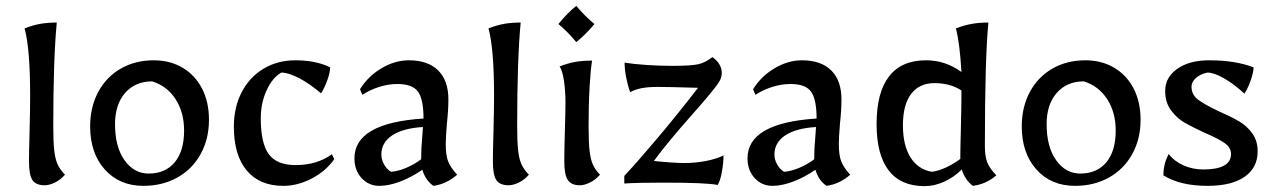

<svg xmlns="http://www.w3.org/2000/svg" viewBox="-20 -624 4348 656"><path d="M79 -73Q79 -104 81 -172Q83 -248 83 -297Q83 -458 64 -527Q92 -538 117.5 -542.5Q143 -547 174 -547Q162 -423 162 -192Q162 -138 165.5 -108.5Q169 -79 177 -62Q185 -45 202 -27Q186 -9 167 0Q148 9 133 9Q103 9 91 -8.5Q79 -26 79 -73Z M288 -192Q288 -258 315.5 -309.5Q343 -361 392.5 -389.5Q442 -418 505 -418Q561 -418 604 -392.5Q647 -367 670.5 -321Q694 -275 694 -215Q694 -149 665.5 -97.5Q637 -46 586 -17.5Q535 11 470 11Q388 11 338 -45Q288 -101 288 -192ZM609 -178Q609 -240 580 -285Q551 -330 500 -346Q442 -346 407.5 -306.5Q373 -267 373 -200Q373 -122 405.5 -76.5Q438 -31 488 -31Q545 -31 577 -69.5Q609 -108 609 -178Z M779 -191Q779 -257 805.5 -308.5Q832 -360 880 -389Q928 -418 989 -418Q1059 -418 1108 -394Q1108 -377 1098.5 -350.5Q1089 -324 1077 -305Q1037 -339 1001 -357.5Q965 -376 941 -376Q911 -359 891 -315.5Q871 -272 871 -220Q871 -134 898.5 -97Q926 -60 990 -60Q1063 -60 1114 -97L1122 -80Q1093 -39 1045 -14Q997 11 948 11Q867 11 823 -41.5Q779 -94 779 -191Z M1191 -83Q1191 -204 1427 -219Q1427 -285 1408 -311Q1389 -337 1338 -337Q1307 -337 1275.5 -327Q1244 -317 1218 -300L1210 -319Q1237 -363 1283 -390.5Q1329 -418 1377 -418Q1442 -418 1477 -383.5Q1512 -349 1512 -284Q1512 -248 1507 -203Q1503 -155 1503 -132Q1503 -94 1511 -73Q1519 -52 1542 -27Q1505 5 1461 11Q1434 -7 1423 -44Q1387 -19 1348 -4Q1309 11 1276 11Q1240 11 1215.5 -15.5Q1191 -42 1191 -83ZM1419 -80V-85Q1419 -117 1422 -147L1425 -190Q1357 -186 1320 -161.5Q1283 -137 1283 -96Q1283 -79 1292 -62.5Q1301 -46 1316 -37Q1341 -39 1369 -51Q1397 -63 1419 -80Z M1664 -73Q1664 -104 1666 -172Q1668 -248 1668 -297Q1668 -458 1649 -527Q1677 -538 1702.5 -542.5Q1728 -547 1759 -547Q1747 -423 1747 -192Q1747 -138 1750.5 -108.5Q1754 -79 1762 -62Q1770 -45 1787 -27Q1771 -9 1752 0Q1733 9 1718 9Q1688 9 1676 -8.5Q1664 -26 1664 -73Z M1908 -73Q1908 -110 1910 -178Q1912 -242 1912 -272Q1912 -313 1907 -347.5Q1902 -382 1892 -397Q1920 -408 1945.5 -412.5Q1971 -417 2003 -417Q1998 -388 1994.5 -327.5Q1991 -267 1991 -192Q1991 -137 1994.5 -108Q1998 -79 2005.5 -62Q2013 -45 2030 -27Q2014 -9 1995 0Q1976 9 1961 9Q1932 9 1920 -9Q1908 -27 1908 -73ZM1888 -542Q1918 -579 1949 -604Q1977 -570 2011 -542Q1983 -508 1949 -480Q1922 -513 1888 -542Z M2248 0Q2157 0 2113 3V-23Q2158 -71 2225.5 -151Q2293 -231 2365 -324Q2266 -327 2228 -327Q2193 -327 2171 -322.5Q2149 -318 2133 -309Q2125 -331 2119.5 -359Q2114 -387 2114 -410Q2144 -405 2189.5 -402Q2235 -399 2276 -399Q2341 -399 2365.5 -404.5Q2390 -410 2414 -429Q2431 -417 2438.5 -403Q2446 -389 2446 -377Q2446 -362 2441 -352Q2436 -340 2408.5 -306.5Q2381 -273 2347 -235Q2261 -138 2214 -74Q2282 -67 2319 -67Q2356 -67 2392 -74Q2428 -81 2452 -93Q2452 -68 2446.5 -37Q2441 -6 2432 8Q2396 0 2248 0Z M2534 -83Q2534 -204 2770 -219Q2770 -285 2751 -311Q2732 -337 2681 -337Q2650 -337 2618.5 -327Q2587 -317 2561 -300L2553 -319Q2580 -363 2626 -390.5Q2672 -418 2720 -418Q2785 -418 2820 -383.5Q2855 -349 2855 -284Q2855 -248 2850 -203Q2846 -155 2846 -132Q2846 -94 2854 -73Q2862 -52 2885 -27Q2848 5 2804 11Q2777 -7 2766 -44Q2730 -19 2691 -4Q2652 11 2619 11Q2583 11 2558.5 -15.5Q2534 -42 2534 -83ZM2762 -80V-85Q2762 -117 2765 -147L2768 -190Q2700 -186 2663 -161.5Q2626 -137 2626 -96Q2626 -79 2635 -62.5Q2644 -46 2659 -37Q2684 -39 2712 -51Q2740 -63 2762 -80Z M2975 -200Q2975 -308 3017.5 -363Q3060 -418 3144 -418Q3210 -418 3265 -378Q3259 -478 3246 -527Q3275 -538 3300.5 -542.5Q3326 -547 3357 -547Q3345 -422 3345 -125Q3345 -90 3353 -69.5Q3361 -49 3384 -25Q3350 5 3304 11Q3277 -9 3266 -45Q3239 -18 3205.5 -3Q3172 12 3139 12Q3058 12 3016.5 -41.5Q2975 -95 2975 -200ZM3261 -81Q3261 -112 3263 -186Q3265 -268 3265 -315Q3226 -340 3173 -340Q3121 -340 3093 -303Q3065 -266 3065 -196Q3065 -127 3091 -86Q3117 -45 3164 -37Q3187 -40 3212.5 -52Q3238 -64 3261 -81Z M3471 -192Q3471 -258 3498.5 -309.5Q3526 -361 3575.5 -389.5Q3625 -418 3688 -418Q3744 -418 3787 -392.5Q3830 -367 3853.5 -321Q3877 -275 3877 -215Q3877 -149 3848.5 -97.5Q3820 -46 3769 -17.5Q3718 11 3653 11Q3571 11 3521 -45Q3471 -101 3471 -192ZM3792 -178Q3792 -240 3763 -285Q3734 -330 3683 -346Q3625 -346 3590.5 -306.5Q3556 -267 3556 -200Q3556 -122 3588.5 -76.5Q3621 -31 3671 -31Q3728 -31 3760 -69.5Q3792 -108 3792 -178Z M3955 -25Q3955 -44 3959 -61Q3963 -78 3973 -98Q3992 -73 4023.5 -59Q4055 -45 4091 -45Q4186 -45 4186 -98Q4186 -120 4164.5 -135Q4143 -150 4099 -169Q4055 -189 4028 -204.5Q4001 -220 3981 -247Q3961 -274 3961 -313Q3961 -360 4002.5 -389Q4044 -418 4111 -418Q4200 -418 4263 -394Q4263 -378 4254 -351.5Q4245 -325 4232 -304Q4196 -337 4162 -356.5Q4128 -376 4105 -376Q4081 -371 4066 -357.5Q4051 -344 4051 -328Q4051 -300 4074 -283Q4097 -266 4146 -243Q4187 -225 4213.5 -209.5Q4240 -194 4258.5 -168.5Q4277 -143 4277 -107Q4277 -51 4232.5 -20Q4188 11 4106 11Q4012 11 3955 -25Z"/></svg>

Font: Mirza
Style: Regular
Weight: 400
Designer: Arabic design by Kourosh Beigpour, Latin design by Eduardo Tunni, engineering by Lasse Fister
Version: Version 1.000